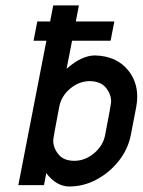

<svg xmlns="http://www.w3.org/2000/svg" viewBox="-20 -676 521 701"><path d="M251.5 -88.9Q290.5 -88.9 323.2 -116.2Q356 -143.6 363.8 -182.6Q385.7 -295.9 385.7 -305.2Q385.7 -332 366.9 -355.5Q348.1 -378.9 308.1 -379.9Q269 -379.9 236.3 -352.5Q203.6 -325.2 196.3 -286.1Q174.3 -171.9 174.3 -163.1Q174.3 -136.2 193.4 -112.5Q212.4 -88.9 251.5 -88.9ZM233.4 4.9Q186 4.9 148.9 -43.9L140.6 0H46.9L149.4 -527.3H102.5L116.2 -597.7H163.1L174.3 -656.2H268.1L256.8 -597.7H397.5L383.8 -527.3H243.2L223.1 -424.8Q278.3 -473.6 326.7 -473.6Q405.8 -471.7 448.2 -418.9Q481 -378.4 481 -323.2Q481 -305.2 477.5 -286.1Q467.8 -234.4 457.5 -182.6Q447.3 -130.9 413.6 -88.4Q379.9 -45.9 332.5 -20.5Q285.2 4.9 233.4 4.9Z"/></svg>

Font: Lambda
Style: Italic
Weight: 400
Italic angle: -11°
Designer: GGBotNet
Version: 0.22